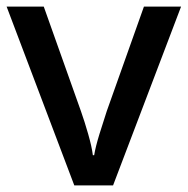

<svg xmlns="http://www.w3.org/2000/svg" viewBox="-20 -559 566 579"><path d="M204 0 0 -539H112L224 -224Q235 -193 246 -154.5Q257 -116 260 -91H264Q268 -116 280 -155Q292 -194 302 -224L414 -539H526L321 0Z"/></svg>

Font: Noto Sans Ol Chiki Medium
Style: Regular
Weight: 500
Designer: Monotype Design Team, Lewis McGuffie
Foundry: Monotype Imaging Inc.
Version: Version 2.003; ttfautohint (v1.8.4.7-5d5b)